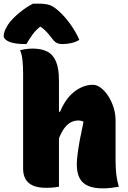

<svg xmlns="http://www.w3.org/2000/svg" viewBox="-82 -1026 702 1055"><path d="M171 6Q128 6 100 -6Q72 -18 58.5 -41.5Q45 -65 45 -99Q45 -164 45 -228Q45 -292 45 -356Q45 -420 45 -486.5Q45 -553 45 -624Q45 -661 41.5 -695.5Q38 -730 28 -750Q40 -753 51 -755Q62 -757 74 -758Q86 -759 97 -759Q146 -759 178 -742.5Q210 -726 226 -687.5Q242 -649 242 -582Q242 -519 242 -449.5Q242 -380 242 -306Q242 -232 242 -155Q242 -78 242 0Q230 2 218.5 3.5Q207 5 195.5 5.5Q184 6 171 6ZM231 -229 222 -412H248Q261 -444 279.5 -471.5Q298 -499 322.5 -519Q347 -539 373.5 -549.5Q400 -560 428 -560Q451 -560 473.5 -542.5Q496 -525 514 -496.5Q532 -468 542.5 -434Q553 -400 553 -365Q553 -329 553 -292.5Q553 -256 553 -219.5Q553 -183 553 -146Q553 -102 557 -67.5Q561 -33 571 0Q548 4 527.5 6.5Q507 9 481 9Q434 9 402.5 -4.5Q371 -18 355.5 -47Q340 -76 340 -122Q340 -145 344.5 -181Q349 -217 357.5 -262Q366 -307 377 -357Q372 -360 364 -362Q356 -364 347 -364Q331 -364 315 -357.5Q299 -351 283.5 -335.5Q268 -320 254.5 -294Q241 -268 231 -229ZM100 -1006Q108 -1006 115.5 -1006Q123 -1006 131 -1006Q165 -1006 188 -999Q211 -992 239 -967Q256 -952 272 -934Q288 -916 302.5 -896Q317 -876 330 -854Q343 -832 354 -807Q334 -795 310.5 -789.5Q287 -784 261 -784Q239 -784 226.5 -792Q214 -800 198 -822Q185 -840 168 -857Q151 -874 117 -895L173 -879H107L161 -897Q117 -865 97 -836.5Q77 -808 63 -784H57Q14 -784 -12 -790.5Q-38 -797 -50 -807.5Q-62 -818 -62 -828Q-62 -840 -56.5 -855Q-51 -870 -39 -889Q-28 -906 -11.5 -923Q5 -940 24.5 -956Q44 -972 63.5 -985Q83 -998 100 -1006Z"/></svg>

Font: Recursive Casual Black
Style: Regular
Weight: 900
Version: Version 1.047